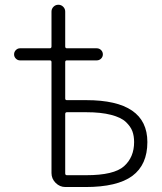

<svg xmlns="http://www.w3.org/2000/svg" viewBox="-20 -793 667 792"><path d="M249 -386.7Q249 -379.9 255.9 -379.9H335.9Q587.9 -379.9 587.9 -207Q587.9 -113.3 525.9 -67.4Q463.9 -21.5 332 -21.5H250Q226.6 -21.5 209.5 -38.6Q192.4 -55.7 192.4 -79.1V-537.1Q192.4 -543.9 185.5 -543.9H62.5Q52.7 -543.9 45.4 -551.3Q38.1 -558.6 38.1 -568.8Q38.1 -579.1 45.4 -586.4Q52.7 -593.8 62.5 -593.8H185.5Q192.4 -593.8 192.4 -601.6V-745.1Q192.4 -756.8 200.7 -765.1Q209 -773.4 220.7 -773.4Q232.4 -773.4 240.7 -765.1Q249 -756.8 249 -745.1V-601.6Q249 -593.8 255.9 -593.8H378.9Q389.6 -593.8 397 -586.4Q404.3 -579.1 404.3 -568.8Q404.3 -558.6 397 -551.3Q389.6 -543.9 378.9 -543.9H255.9Q249 -543.9 249 -537.1ZM249 -78.1Q249 -70.3 255.9 -70.3H335.9Q450.2 -70.3 491.7 -107.4Q533.2 -144.5 533.2 -207Q533.2 -232.4 525.9 -252Q518.6 -271.5 499 -290Q479.5 -308.6 438 -319.3Q396.5 -330.1 335.9 -330.1H255.9Q249 -330.1 249 -322.3Z"/></svg>

Font: Gen Jyuu Gothic P Light
Style: Regular
Weight: 200
Designer: [Source Han Sans]
Ryoko NISHIZUKA  (kana & ideographs); Paul D. Hunt (Latin, Greek & Cyrillic); Wenlong ZHANG  (bopomofo
Version: Version 1.002.20150607